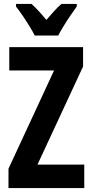

<svg xmlns="http://www.w3.org/2000/svg" viewBox="-20 -953 468 973"><path d="M407 0H23V-98L254 -596H27V-714H401V-616L170 -119H407ZM156 -773Q146 -793 129.5 -820Q113 -847 94.5 -874Q76 -901 61 -920V-933H140Q174 -902 215 -852Q238 -879 255 -897.5Q272 -916 291 -933H369V-920Q355 -901 337 -874.5Q319 -848 302.5 -821Q286 -794 275 -773Z"/></svg>

Font: Noto Sans Myanmar ExtraCondensed
Style: Bold
Weight: 700
Width: 2
Designer: Monotype Design Team
Foundry: Monotype Imaging Inc.
Version: Version 2.107; ttfautohint (v1.8.4.7-5d5b)